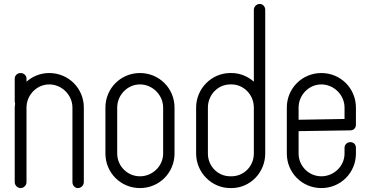

<svg xmlns="http://www.w3.org/2000/svg" viewBox="-20 -956 1888 978"><path d="M85 -584C69 -584 55 -572 55 -556V-438C55 -436 57 -430 57 -428C57 -422 55 -416 55 -408V-28C55 -12 69 2 85 2C101 2 115 -12 115 -28V-408C115 -472 167 -526 231 -526C295 -526 349 -472 349 -408V-28C349 -12 361 2 377 2C393 2 407 -12 407 -28V-408C407 -506 329 -584 231 -584C187 -584 147 -568 115 -540V-556C115 -572 101 -584 85 -584Z M693 -584C595 -584 517 -506 517 -408V-174C517 -76 595 2 693 2C791 2 869 -76 869 -174V-408C869 -506 791 -584 693 -584ZM693 -526C757 -526 811 -472 811 -408V-174C811 -110 757 -58 693 -58C629 -58 577 -110 577 -174V-408C577 -472 629 -526 693 -526Z M1303 -936C1287 -936 1273 -922 1273 -906V-540C1241 -568 1201 -584 1159 -584H1153C1057 -584 979 -504 979 -408V-174C979 -78 1057 2 1153 2H1159C1255 2 1331 -78 1331 -174V-408V-428V-438V-906C1331 -922 1319 -936 1303 -936ZM1153 -526H1159C1221 -526 1273 -474 1273 -408V-174C1273 -108 1221 -58 1159 -58H1153C1091 -58 1039 -108 1039 -174V-408C1039 -474 1091 -526 1153 -526Z M1617 -584C1519 -584 1441 -506 1441 -408V-322V-316V-312V-174C1441 -76 1519 2 1617 2C1715 2 1793 -76 1793 -174V-204C1793 -220 1781 -232 1765 -232C1749 -232 1735 -220 1735 -204V-174C1735 -110 1681 -58 1617 -58C1553 -58 1501 -110 1501 -174V-288L1765 -292C1781 -292 1793 -304 1793 -320V-408C1793 -506 1715 -584 1617 -584ZM1617 -526C1681 -526 1735 -472 1735 -408V-350L1501 -346V-408C1501 -472 1553 -526 1617 -526Z"/></svg>

Font: bauhaus_2017
Style: _regular
Weight: 400
Version: Version 1.0